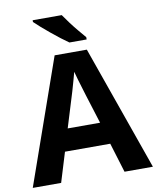

<svg xmlns="http://www.w3.org/2000/svg" viewBox="-99 -1010 888 1086"><g transform="rotate(-10 345.0 -467.0)"><path d="M527 0 475 -170H215L163 0H0L252 -717H437L690 0ZM387 -463Q382 -480 374 -506Q366 -532 358 -559Q350 -586 345 -606Q340 -586 331.5 -556.5Q323 -527 315.5 -500.5Q308 -474 304 -463L253 -297H439ZM331 -934Q346 -912 366.5 -884.5Q387 -857 408.5 -831.5Q430 -806 446 -787V-774H347Q328 -787 302.5 -806.5Q277 -826 250.5 -848Q224 -870 201 -890Q178 -910 164 -924V-934Z"/></g></svg>

Font: Noto Sans Balinese
Style: Regular
Weight: 400
Designer: Aditya Bayu, David Williams
Foundry: David Williams
Version: Version 2.003